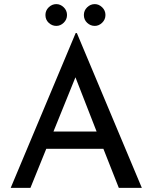

<svg xmlns="http://www.w3.org/2000/svg" viewBox="-20 -914 741 934"><path d="M483 -190H205L128 0H32L348 -753H354L670 0H558ZM450 -274 347 -538 240 -274ZM254 -894Q274 -894 290 -878.5Q306 -863 306 -841Q306 -819 290 -803.5Q274 -788 254 -788Q233 -788 217 -803Q201 -818 201 -841Q201 -863 217 -878.5Q233 -894 254 -894ZM441 -894Q461 -894 477 -878.5Q493 -863 493 -841Q493 -819 477 -803.5Q461 -788 441 -788Q420 -788 404 -803Q388 -818 388 -841Q388 -863 404 -878.5Q420 -894 441 -894Z"/></svg>

Font: Josefin Sans
Style: Regular
Weight: 400
Designer: Santiago Orozco
Foundry: Typemade
Version: Version 2.000